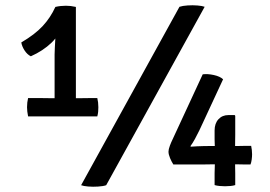

<svg xmlns="http://www.w3.org/2000/svg" viewBox="-20 -709 1034 735"><path d="M270.5 -298.5H189V-500.5Q189 -512 190 -528Q191 -544 191.8 -561.2Q192.5 -578.5 192.5 -593.5L192 -682.5Q202.5 -685 212.8 -686Q223 -687 232.5 -687Q242 -687 250.5 -686Q259 -685 270.5 -682.5ZM141 -333.5Q150 -333.5 165.2 -333.2Q180.5 -333 189 -333H270.5Q278.5 -333 295.2 -333.2Q312 -333.5 320 -333.5H352.5Q356.5 -317.5 356.5 -298.5Q356.5 -291 355.8 -281.8Q355 -272.5 352.5 -263.5H87.5Q83.5 -283.5 83.5 -298.5Q83.5 -317 87.5 -333.5ZM61.5 -546.5Q113.5 -577 143.2 -609Q173 -641 192 -682.5L222.5 -622.5Q209.5 -576.5 177.2 -545.5Q145 -514.5 98 -493.5Q84 -500.5 74 -516Q64 -531.5 61.5 -546.5ZM667 -683Q679 -687 698.2 -688.2Q717.5 -689.5 736 -688Q754.5 -686.5 763.5 -683L386.5 0Q375 4 355.5 5.2Q336 6.5 317.8 5Q299.5 3.5 290.5 0ZM643.5 -79.5Q636.5 -90.5 630.8 -104.2Q625 -118 625 -128.5Q625 -137 630.2 -151Q635.5 -165 640 -174L756 -424.5Q774.5 -427 798.5 -421.8Q822.5 -416.5 834 -405.5L756 -237.5Q750.5 -225.5 742.8 -209.2Q735 -193 726.2 -177Q717.5 -161 709 -149.5L710.5 -147.5Q722.5 -148.5 735.5 -149Q748.5 -149.5 759.8 -149.8Q771 -150 778 -150H880Q887 -150 896 -150.2Q905 -150.5 912 -150.5H941.5Q943 -144 944 -135.2Q945 -126.5 945 -118.5Q945 -109 943.5 -98Q942 -87 939 -79.5H910.5Q904 -79.5 895.2 -79.8Q886.5 -80 880 -80H802.5Q795.5 -80 784.2 -79.8Q773 -79.5 764 -79.5ZM801.5 -46Q801.5 -54 802 -63.2Q802.5 -72.5 802.5 -80V-142.5Q802.5 -147.5 802 -158.8Q801.5 -170 801.5 -175.5V-209.5Q801.5 -236.5 816.2 -252.5Q831 -268.5 854.5 -268.5H878.5L880.5 -265.5V-192.5Q880.5 -183 880.2 -170.8Q880 -158.5 880 -150V-80Q880 -72.5 880.2 -63.2Q880.5 -54 880.5 -46V-0.5Q873 2 862.2 3Q851.5 4 841.5 4Q831.5 4 820.8 3Q810 2 801.5 -0.5Z"/></svg>

Font: Signika Negative Light
Style: Regular
Weight: 400
Version: Version 2.001